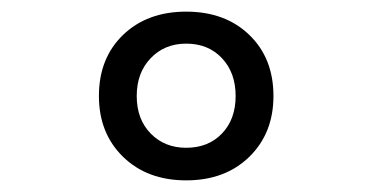

<svg xmlns="http://www.w3.org/2000/svg" viewBox="-20 -760 640 330"><path d="M300 -450Q233 -450 191.5 -490.5Q150 -531 150 -595Q150 -660 191.5 -700Q233 -740 300 -740Q367 -740 408.5 -700Q450 -660 450 -595Q450 -531 408.5 -490.5Q367 -450 300 -450ZM300 -506Q338 -506 361.5 -530.5Q385 -555 385 -595Q385 -635 361.5 -660Q338 -685 300 -685Q263 -685 239 -660Q215 -635 215 -595Q215 -555 239 -530.5Q263 -506 300 -506Z"/></svg>

Font: JetBrainsMonoNL NF
Style: Regular
Weight: 400
Designer: Philipp Nurullin, Konstantin Bulenkov
Foundry: JetBrains
Version: Version 2.304; ttfautohint (v1.8.4.7-5d5b);Nerd Fonts 3.2.1